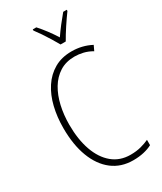

<svg xmlns="http://www.w3.org/2000/svg" viewBox="-235 -1032 950 1125"><g transform="rotate(-30 240.0 -469.5)"><path d="M322 -689Q263 -689 220.5 -662Q178 -635 150.5 -589Q123 -543 109.5 -483.5Q96 -424 96 -358Q96 -258 122.5 -183.5Q149 -109 199 -67.5Q249 -26 320 -26Q360 -26 391.5 -34.5Q423 -43 446 -54V-18Q422 -5 389.5 2.5Q357 10 318 10Q236 10 177.5 -35Q119 -80 87.5 -162.5Q56 -245 56 -358Q56 -433 72 -499Q88 -565 121 -615.5Q154 -666 204 -695Q254 -724 322 -724Q393 -724 454 -692L438 -658Q409 -675 379.5 -682Q350 -689 322 -689ZM287 -791Q274 -814 257 -842Q240 -870 222 -896.5Q204 -923 190 -941V-949H214Q236 -925 260.5 -892.5Q285 -860 304 -829Q326 -861 348 -889.5Q370 -918 396 -949H420V-941Q397 -910 369 -867.5Q341 -825 322 -791Z"/></g></svg>

Font: Noto Sans Telugu Condensed ExtraLight
Style: Regular
Weight: 200
Width: 3
Designer: Jelle Bosma - Monotype Design Team
Foundry: Monotype Imaging Inc.
Version: Version 2.005; ttfautohint (v1.8.4.7-5d5b)